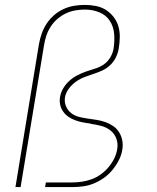

<svg xmlns="http://www.w3.org/2000/svg" viewBox="-20 -763 640 783"><path d="M43 0 139 -584Q143 -606 150.5 -627Q158 -648 170.5 -667Q183 -686 201 -701.5Q219 -717 240 -726.5Q261 -736 283 -739.5Q305 -743 326 -743Q349 -743 371.5 -738.5Q394 -734 412 -722.5Q430 -711 443.5 -693.5Q457 -676 463 -655Q469 -634 468.5 -610.5Q468 -587 464 -564Q461 -546 452 -528Q443 -510 428.5 -496.5Q414 -483 396 -475Q378 -467 359.5 -461Q341 -455 323 -448Q305 -441 288.5 -429Q272 -417 260 -400.5Q248 -384 245 -366Q242 -347 249 -330Q256 -313 270 -302Q284 -291 301.5 -286.5Q319 -282 337.5 -279.5Q356 -277 374.5 -274Q393 -271 410 -265Q427 -259 441.5 -249Q456 -239 465.5 -224Q475 -209 478.5 -191Q482 -173 479 -154Q476 -132 465 -110.5Q454 -89 439 -70.5Q424 -52 404.5 -38Q385 -24 363 -15Q341 -6 318.5 -3Q296 0 274 0H164L167 -19H274Q294 -19 314 -22Q334 -25 353.5 -32Q373 -39 390.5 -51.5Q408 -64 422 -80.5Q436 -97 445.5 -116Q455 -135 458 -155Q462 -177 454.5 -197.5Q447 -218 430.5 -231Q414 -244 393 -249.5Q372 -255 350 -258V-259Q333 -261 317.5 -264Q302 -267 287 -272.5Q272 -278 259.5 -286.5Q247 -295 238 -307.5Q229 -320 225.5 -335.5Q222 -351 225 -368Q228 -386 238 -403Q248 -420 263 -433.5Q278 -447 295.5 -456Q313 -465 331.5 -471.5Q350 -478 368.5 -483.5Q387 -489 403 -500Q419 -511 429.5 -528.5Q440 -546 443 -564Q448 -595 445.5 -625Q443 -655 427.5 -678.5Q412 -702 384.5 -713Q357 -724 326 -724Q307 -724 287 -720.5Q267 -717 249 -708.5Q231 -700 215 -686.5Q199 -673 187.5 -655.5Q176 -638 169.5 -619Q163 -600 160 -581L64 0Z"/></svg>

Font: Iosevka Aile Thin Oblique
Style: Regular
Weight: 100
Italic angle: -9°
Designer: Belleve Invis
Foundry: Belleve Invis
Version: Version 31.1.0; ttfautohint (v1.8.4)